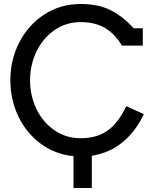

<svg xmlns="http://www.w3.org/2000/svg" viewBox="-20 -774 774 964"><path d="M441 8V170H349V10Q257 1 184.5 -52.5Q112 -106 72 -190Q32 -274 32 -371Q32 -475 77.5 -562.5Q123 -650 203.5 -702Q284 -754 385 -754Q472 -754 534 -723.5Q596 -693 651 -632H697V-545H592Q558 -603 508 -633Q458 -663 385 -663Q312 -663 254 -623Q196 -583 163.5 -516Q131 -449 131 -371Q131 -293 163.5 -226Q196 -159 254 -119.5Q312 -80 385 -80Q467 -80 521 -119Q575 -158 614 -241L702 -201Q662 -115 596 -60.5Q530 -6 441 8Z"/></svg>

Font: Arvo
Style: Regular
Weight: 400
Designer: Anton Koovit (Cyrillic Expansion: Cyreal)
Foundry: Anton Koovit, Yassin Baggar
Version: Version 3.000